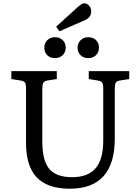

<svg xmlns="http://www.w3.org/2000/svg" viewBox="-20 -1132 850 1166"><path d="M404 14Q269 14 203.5 -54.5Q138 -123 138 -265V-596Q138 -621 131.5 -630.5Q125 -640 105 -643L49 -652V-700H325V-652L267 -643Q249 -640 243 -629.5Q237 -619 237 -592V-272Q237 -157 279 -106.5Q321 -56 418 -56Q515 -56 561 -110.5Q607 -165 607 -279V-596Q607 -621 600.5 -630.5Q594 -640 574 -643L519 -652V-700H765V-652L708 -643Q689 -640 683 -630Q677 -620 677 -592V-291Q677 14 404 14ZM341 -942 321 -970 452 -1089Q465 -1100 473.5 -1106Q482 -1112 491 -1112Q510 -1112 522 -1096.5Q534 -1081 534 -1064Q534 -1043 523 -1029.5Q512 -1016 492 -1008ZM516 -779Q488 -779 469.5 -796.5Q451 -814 451 -842Q451 -870 469.5 -888Q488 -906 516 -906Q545 -906 563 -888.5Q581 -871 581 -843Q581 -815 563 -797Q545 -779 516 -779ZM313 -779Q285 -779 267 -796.5Q249 -814 249 -842Q249 -870 267 -888Q285 -906 313 -906Q342 -906 360.5 -888.5Q379 -871 379 -843Q379 -815 360.5 -797Q342 -779 313 -779Z"/></svg>

Font: Text Regular
Style: Regular
Weight: 400
Designer: Latin by Veronika Burian and Jose Scaglione. Greek by Irene Vlachou. Cyrillic by Vera Evstafieva.
Foundry: TypeTogether
Version: Version 3.002